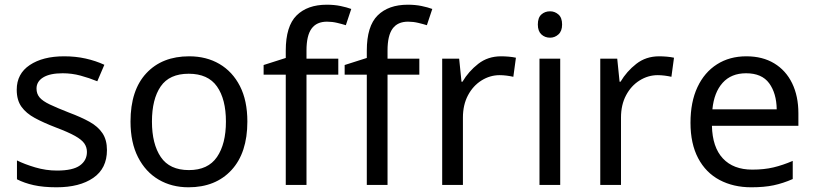

<svg xmlns="http://www.w3.org/2000/svg" viewBox="-20 -785 3460 815"><path d="M434 -148Q434 -70 376 -30Q318 10 220 10Q164 10 123.5 1Q83 -8 52 -24V-104Q84 -88 129.5 -74.5Q175 -61 222 -61Q289 -61 319 -82.5Q349 -104 349 -140Q349 -160 338 -176Q327 -192 298.5 -208Q270 -224 217 -244Q165 -264 128 -284Q91 -304 71 -332Q51 -360 51 -404Q51 -472 106.5 -509Q162 -546 252 -546Q301 -546 343.5 -536.5Q386 -527 423 -510L393 -440Q359 -454 322 -464Q285 -474 246 -474Q192 -474 163.5 -456.5Q135 -439 135 -409Q135 -387 148 -371.5Q161 -356 191.5 -341.5Q222 -327 273 -307Q324 -288 360 -268Q396 -248 415 -219.5Q434 -191 434 -148Z M1030 -269Q1030 -136 962.5 -63Q895 10 780 10Q709 10 653.5 -22.5Q598 -55 566 -117.5Q534 -180 534 -269Q534 -402 601 -474Q668 -546 783 -546Q856 -546 911.5 -513.5Q967 -481 998.5 -419.5Q1030 -358 1030 -269ZM625 -269Q625 -174 662.5 -118.5Q700 -63 782 -63Q863 -63 901 -118.5Q939 -174 939 -269Q939 -364 901 -418Q863 -472 781 -472Q699 -472 662 -418Q625 -364 625 -269Z M1416 -468H1281V0H1193V-468H1099V-509L1193 -539V-570Q1193 -674 1239 -719.5Q1285 -765 1367 -765Q1399 -765 1425.5 -759.5Q1452 -754 1471 -747L1448 -678Q1432 -683 1411 -688Q1390 -693 1368 -693Q1324 -693 1302.5 -663.5Q1281 -634 1281 -571V-536H1416Z M1760 -468H1625V0H1537V-468H1443V-509L1537 -539V-570Q1537 -674 1583 -719.5Q1629 -765 1711 -765Q1743 -765 1769.5 -759.5Q1796 -754 1815 -747L1792 -678Q1776 -683 1755 -688Q1734 -693 1712 -693Q1668 -693 1646.5 -663.5Q1625 -634 1625 -571V-536H1760Z M2107 -546Q2122 -546 2139.5 -544.5Q2157 -543 2170 -540L2159 -459Q2146 -462 2130.5 -464Q2115 -466 2101 -466Q2060 -466 2024 -443.5Q1988 -421 1966.5 -380.5Q1945 -340 1945 -286V0H1857V-536H1929L1939 -438H1943Q1969 -482 2010 -514Q2051 -546 2107 -546Z M2315 -737Q2335 -737 2350.5 -723.5Q2366 -710 2366 -681Q2366 -653 2350.5 -639Q2335 -625 2315 -625Q2293 -625 2278 -639Q2263 -653 2263 -681Q2263 -710 2278 -723.5Q2293 -737 2315 -737ZM2358 -536V0H2270V-536Z M2778 -546Q2793 -546 2810.5 -544.5Q2828 -543 2841 -540L2830 -459Q2817 -462 2801.5 -464Q2786 -466 2772 -466Q2731 -466 2695 -443.5Q2659 -421 2637.5 -380.5Q2616 -340 2616 -286V0H2528V-536H2600L2610 -438H2614Q2640 -482 2681 -514Q2722 -546 2778 -546Z M3148 -546Q3217 -546 3266.5 -516Q3316 -486 3342.5 -431.5Q3369 -377 3369 -304V-251H3002Q3004 -160 3048.5 -112.5Q3093 -65 3173 -65Q3224 -65 3263.5 -74.5Q3303 -84 3345 -102V-25Q3304 -7 3264 1.5Q3224 10 3169 10Q3093 10 3034.5 -21Q2976 -52 2943.5 -113.5Q2911 -175 2911 -264Q2911 -352 2940.5 -415Q2970 -478 3023.5 -512Q3077 -546 3148 -546ZM3147 -474Q3084 -474 3047.5 -433.5Q3011 -393 3004 -321H3277Q3276 -389 3245 -431.5Q3214 -474 3147 -474Z"/></svg>

Font: Noto Sans Rejang
Style: Regular
Weight: 400
Designer: Monotype Design Team
Foundry: Monotype Imaging Inc.
Version: Version 2.001; ttfautohint (v1.8.4.7-5d5b)